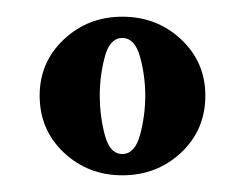

<svg xmlns="http://www.w3.org/2000/svg" viewBox="-20 -780 294 230"><path d="M126.5 -570Q85.5 -570 56.5 -597.2Q27.5 -624.5 27.5 -665.5Q27.5 -705.5 56.5 -732.8Q85.5 -760 126.5 -760Q168 -760 197 -732.8Q226 -705.5 226 -665.5Q226 -624.5 197 -597.2Q168 -570 126.5 -570ZM126.5 -595.5Q141.5 -595.5 147.8 -618.5Q154 -641.5 154 -665.5Q154 -689 147.8 -711.8Q141.5 -734.5 126.5 -734.5Q111.5 -734.5 105.5 -711.8Q99.5 -689 99.5 -665.5Q99.5 -641.5 105.5 -618.5Q111.5 -595.5 126.5 -595.5Z"/></svg>

Font: Imbue 50pt Black
Style: Regular
Weight: 900
Designer: Tyler Finck
Foundry: Etcetera Type Company
Version: Version 1.102; ttfautohint (v1.8.3)